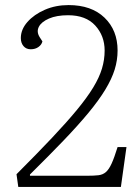

<svg xmlns="http://www.w3.org/2000/svg" viewBox="-20 -736 546 756"><path d="M62 -586Q62 -620 88 -649.5Q114 -679 156.5 -697.5Q199 -716 250 -716Q340 -716 391.5 -666.5Q443 -617 443 -537Q443 -499 431.5 -462Q420 -425 394.5 -383Q369 -341 328.5 -292Q288 -243 231 -183.5Q174 -124 98 -49V-44H324Q350 -44 367.5 -46Q385 -48 397 -58.5Q409 -69 419.5 -92Q430 -115 443 -157H478L456 0H52L45 -50Q126 -131 184.5 -193Q243 -255 283 -303.5Q323 -352 347 -391.5Q371 -431 381.5 -466Q392 -501 392 -537Q392 -595 355 -635.5Q318 -676 248 -676Q203 -676 173 -663Q143 -650 133 -630.5Q123 -611 136 -590L147 -573Q144 -560 131.5 -551Q119 -542 101 -542Q83 -542 72.5 -554.5Q62 -567 62 -586Z"/></svg>

Font: Literata ExtraLight
Style: Italic
Weight: 250
Italic angle: -2°
Designer: Latin by Veronika Burian and Jose Scaglione. Greek by Irene Vlachou. Cyrillic by Vera Evstafieva
Foundry: TypeTogether
Version: Version 3.002